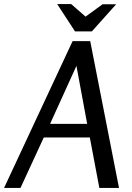

<svg xmlns="http://www.w3.org/2000/svg" viewBox="-26 -927 651 947"><path d="M419 -724 561 0H464L417 -249H190L75 0H-6L332 -724ZM351 -602 221 -316H404ZM396 -845 480 -906H547L427 -772H344L256 -907H325Z"/></svg>

Font: Rosario Light
Style: Italic
Weight: 300
Italic angle: -8.05°
Designer: Hector Gatti
Foundry: Omnibus Type
Version: Version 1.101; ttfautohint (v1.8.1.43-b0c9)